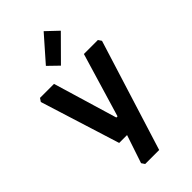

<svg xmlns="http://www.w3.org/2000/svg" viewBox="-299 -875 1154 1154"><g transform="rotate(-45 278.0 -298.0)"><path d="M18 -507 32 -528H151L273 -120H283L405 -528H524L538 -507L317 200H198L184 179L244 0H177ZM193 -639 331 -796 406 -725 258 -576Z"/></g></svg>

Font: Oxanium ExtraLight
Style: Bold
Weight: 700
Version: Version 2.000